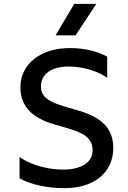

<svg xmlns="http://www.w3.org/2000/svg" viewBox="-20 -965 668 1000"><path d="M312.8 15Q250.1 15 189.5 2.1Q128.9 -10.8 81.9 -36V-147.4Q109.5 -127.4 146.6 -112.7Q183.7 -97.9 225.7 -89.8Q267.6 -81.8 309.7 -81.8Q378.1 -81.8 420.2 -107.8Q462.3 -133.8 462.3 -183.9Q462.3 -221.6 435.5 -248.2Q408.6 -274.9 337.7 -295.5L265.7 -316.4Q173.1 -342.7 129.6 -390.9Q86.2 -439.1 86.2 -509Q86.2 -555.2 104.9 -593Q123.6 -630.7 158 -658Q192.4 -685.3 239.8 -700Q287.1 -714.6 344.1 -714.6Q401.1 -714.6 450.8 -702.8Q500.4 -691 538.3 -669.9V-559.8Q514.1 -577.1 481.3 -590.4Q448.6 -603.7 411.3 -611.1Q373.9 -618.5 335.7 -618.5Q293.2 -618.5 261.1 -606.3Q228.9 -594.1 211 -571Q193.1 -547.9 193.1 -514.9Q193.1 -490.8 204.4 -472.4Q215.8 -453.9 242.8 -438.9Q269.9 -423.9 316.8 -410.2L392.8 -387.8Q483.4 -360.9 526.7 -314.5Q569.9 -268.1 569.9 -195Q569.9 -132.7 539.6 -85.3Q509.2 -37.9 451.6 -11.5Q394 15 312.8 15ZM269.3 -780.9 366.6 -944.8H481.7L373.6 -780.9Z"/></svg>

Font: Geologica-Sharp
Style: Regular
Weight: 100
Designer: Sindre Bremnes, Frode Helland
Foundry: Monokrom Skriftforlag AS
Version: Version 1.010;gftools[0.9.28]